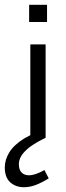

<svg xmlns="http://www.w3.org/2000/svg" viewBox="-58 -570 276 804"><path d="M139 -478H64V-550H139ZM133 -384V7Q97 24 66 46Q40 67 30.5 84Q21 101 21 117Q21 141 32.5 152.5Q44 164 63 164Q90 164 128 142L146 177Q115 196 90.5 205Q66 214 42 214Q8 214 -15 193.5Q-38 173 -38 131Q-38 99 -19 68Q0 37 43 10L69 -4V-384Z"/></svg>

Font: Cambay Devanagari
Style: Regular
Weight: 400
Designer: Pooja Saxena
Foundry: Pooja Saxena
Version: Version 1.180;PS 001.180;hotconv 1.0.70;makeotf.lib2.5.58329